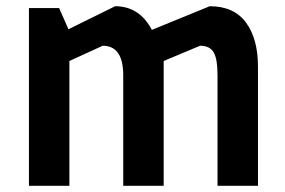

<svg xmlns="http://www.w3.org/2000/svg" viewBox="-20 -597 916 617"><path d="M809 0H679V-355Q679 -408 666.5 -429Q654 -450 623 -450L506 -401V0H376V-355Q376 -450 310 -450L203 -401V0H73V-571H170L200 -503L350 -577Q428 -577 468 -501L654 -577Q732 -577 770.5 -524.5Q809 -472 809 -383Z"/></svg>

Font: Viga
Style: Regular
Weight: 400
Designer: Oscar Yáñez
Foundry: Fontstage
Version: Version 1.001